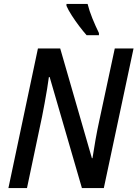

<svg xmlns="http://www.w3.org/2000/svg" viewBox="-20 -962 703 982"><path d="M23 0 174 -714H288L450 -153H453Q459 -194 468.5 -247Q478 -300 487 -341L567 -714H663L511 0H399L234 -568H230Q227 -544 221 -507.5Q215 -471 208 -433Q201 -395 195 -365L118 0ZM423 -782Q406 -801 385.5 -828Q365 -855 347 -883Q329 -911 320 -932V-942H428Q437 -906 452.5 -868Q468 -830 486 -793V-782Z"/></svg>

Font: Noto Sans SemiCondensed Medium
Style: Italic
Weight: 500
Width: 4
Italic angle: -12°
Designer: Monotype Design Team
Foundry: Monotype Imaging Inc.
Version: Version 2.013; ttfautohint (v1.8.4.7-5d5b)